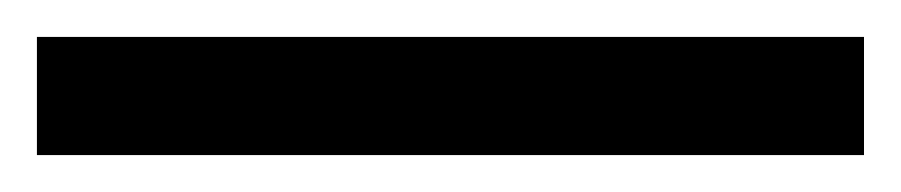

<svg xmlns="http://www.w3.org/2000/svg" viewBox="-22 70 488 104"><path d="M446 154H-2V90H446Z"/></svg>

Font: Noto Sans Osmanya
Style: Regular
Weight: 400
Designer: Monotype Design Team
Foundry: Monotype Imaging Inc.
Version: Version 2.001; ttfautohint (v1.8.4.7-5d5b)